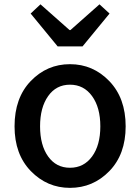

<svg xmlns="http://www.w3.org/2000/svg" viewBox="-20 -864 653 896"><path d="M306.6 12.7Q200.2 12.7 124 -65.4Q47.9 -143.6 47.9 -274.4Q47.9 -407.2 123.5 -485.8Q199.2 -564.5 306.6 -564.5Q414.1 -564.5 490.2 -485.4Q566.4 -406.2 566.4 -274.4Q566.4 -143.6 490.2 -65.4Q414.1 12.7 306.6 12.7ZM204.6 -133.8Q242.2 -81.1 306.6 -81.1Q371.1 -81.1 409.7 -133.8Q448.2 -186.5 448.2 -274.4Q448.2 -362.3 409.7 -415.5Q371.1 -468.8 306.6 -468.8Q242.2 -468.8 204.6 -415.5Q167 -362.3 167 -274.4Q167 -186.5 204.6 -133.8ZM249 -647.5 123 -800.8 168.9 -843.8 304.7 -723.6H308.6L444.3 -843.8L491.2 -800.8L365.2 -647.5Z"/></svg>

Font: Gen Shin Gothic Medium
Style: Regular
Weight: 500
Designer: [Source Han Sans]
Ryoko NISHIZUKA  (kana & ideographs); Paul D. Hunt (Latin, Greek & Cyrillic); Wenlong ZHANG  (bopomofo
Version: Version 1.002.20150607